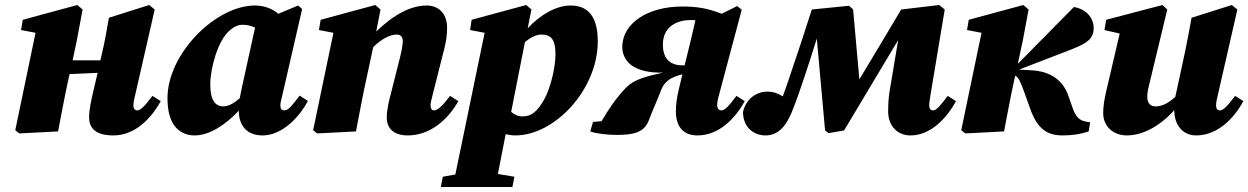

<svg xmlns="http://www.w3.org/2000/svg" viewBox="-20 -525 4987 767"><path d="M433 16C520 16 585 -53 622 -121L589 -142C559 -102 542 -84 528 -84C519 -84 513 -91 513 -104C513 -114 515 -125 519 -141L598 -487L576 -505L415 -454C407 -409 400 -366 390 -323L381 -284H270L287 -364L310 -487L289 -505L71 -446L64 -405L122 -394L41 -5L57 8L212 0C226 -73 239 -144 255 -216L258 -229L370 -234L351 -153C345 -127 336 -88 336 -56C336 -10 366 16 433 16Z M820 -188C820 -252 850 -362 896 -402C916 -420 932 -426 950 -426C966 -426 983 -422 999 -415L944 -165C942 -154 940 -143 938 -133C919 -116 895 -100 873 -100C840 -100 820 -124 820 -188ZM1029 16C1107 16 1176 -57 1210 -122L1177 -143C1148 -105 1132 -84 1116 -84C1105 -84 1100 -91 1100 -104C1100 -114 1103 -125 1107 -141L1187 -489L1171 -503L1092 -470C1064 -493 1032 -503 998 -503C843 -503 649 -312 649 -132C649 -21 701 16 758 16C816 16 881 -26 934 -83C934 -18 971 16 1029 16Z M1402 0C1416 -73 1429 -144 1445 -216L1471 -337C1507 -372 1540 -387 1566 -387C1579 -387 1589 -378 1589 -362C1589 -347 1585 -322 1577 -292L1542 -153C1535 -127 1525 -88 1525 -56C1525 -10 1555 16 1609 16C1701 16 1772 -51 1811 -121L1778 -142C1748 -102 1728 -84 1714 -84C1705 -84 1700 -91 1700 -104C1700 -114 1703 -125 1707 -141L1755 -331C1763 -362 1766 -389 1766 -414C1766 -474 1729 -503 1685 -503C1621 -503 1553 -467 1483 -399L1500 -487L1479 -505L1261 -446L1254 -405L1312 -394L1231 -5L1247 8Z M1741 222H2027L2035 181L1969 170C1979 120 1989 69 2000 11C2013 14 2026 16 2039 16C2195 16 2368 -166 2368 -360C2368 -470 2320 -503 2259 -503C2203 -503 2139 -467 2088 -412L2103 -487L2082 -505L1864 -446L1858 -405L1916 -394L1799 172L1749 181ZM2143 -387C2182 -387 2199 -366 2199 -309C2199 -252 2178 -171 2154 -128C2125 -76 2100 -60 2068 -60C2050 -60 2035 -67 2022 -78L2077 -357C2096 -373 2120 -387 2143 -387Z M2628 -347C2628 -422 2689 -445 2739 -445C2745 -445 2752 -445 2758 -444C2749 -403 2739 -362 2729 -321L2715 -264C2712 -264 2709 -264 2706 -264C2651 -264 2628 -297 2628 -347ZM2338 0C2361 9 2409 14 2444 14C2515 14 2555 3 2573 -47C2587 -86 2606 -124 2620 -163C2635 -203 2664 -218 2706 -228L2691 -165C2685 -141 2680 -109 2680 -80C2680 -18 2711 16 2766 16C2853 16 2918 -53 2955 -121L2922 -142C2892 -102 2876 -84 2862 -84C2852 -84 2845 -91 2845 -104C2845 -114 2846 -123 2851 -141L2943 -486L2925 -501L2863 -470C2807 -492 2764 -499 2706 -499C2565 -499 2469 -431 2466 -342C2464 -283 2508 -232 2629 -235C2558 -219 2513 -208 2480 -174C2440 -132 2413 -91 2383 -41L2349 -38Z M3038 16C3084 16 3117 -14 3143 -77C3159 -116 3176 -165 3192 -213C3210 -266 3226 -317 3243 -371L3276 -4L3290 7L3352 -4C3424 -124 3496 -245 3568 -365L3535 -168C3531 -144 3528 -122 3528 -80C3528 -23 3564 16 3617 16C3698 16 3762 -53 3799 -121L3766 -142C3736 -102 3721 -84 3707 -84C3698 -84 3692 -91 3692 -104C3692 -117 3695 -130 3698 -151L3754 -487L3732 -505L3580 -487C3525 -394 3469 -301 3413 -208L3388 -487L3372 -502L3223 -487C3196 -402 3168 -317 3139 -232C3129 -201 3118 -170 3107 -140C3090 -151 3071 -159 3045 -159C3004 -159 2960 -132 2948 -77C2949 -13 2994 16 3038 16Z M3820 -5 3836 8 3991 0C4005 -73 4018 -144 4034 -216L4036 -223C4051 -213 4057 -197 4072 -156L4096 -89C4124 -12 4161 16 4225 16C4265 16 4301 10 4329 0L4335 -36L4315 -40C4293 -44 4277 -59 4266 -91L4248 -142C4225 -209 4171 -240 4103 -244L4051 -247L4238 -319C4312 -347 4349 -364 4349 -412C4349 -456 4317 -489 4270 -497L4046 -270L4066 -364L4089 -487L4068 -505L3850 -446L3843 -405L3901 -394Z M4758 16C4845 16 4910 -53 4947 -121L4914 -142C4884 -102 4867 -84 4853 -84C4844 -84 4838 -91 4838 -104C4838 -114 4840 -125 4844 -141L4923 -487L4901 -505L4740 -454C4732 -409 4724 -366 4715 -323L4681 -165C4679 -156 4677 -147 4675 -138C4646 -111 4620 -100 4597 -100C4579 -100 4563 -109 4563 -139C4563 -158 4568 -176 4573 -196L4643 -487L4624 -505L4399 -446L4392 -405L4453 -391L4398 -156C4391 -125 4387 -98 4387 -73C4387 -18 4430 16 4481 16C4542 16 4611 -18 4671 -85C4671 -23 4707 16 4758 16Z"/></svg>

Font: Source Serif Pro Black
Style: Italic
Weight: 900
Italic angle: -12°
Designer: Frank Grießhammer
Foundry: Adobe Systems Incorporated
Version: Version 3.001;hotconv 1.0.111;makeotfexe 2.5.65597